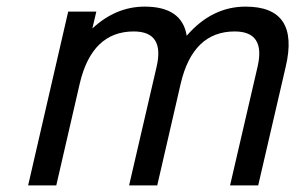

<svg xmlns="http://www.w3.org/2000/svg" viewBox="-20 -560 892 580"><path d="M65 0 186 -525H271L259 -474Q330 -540 417 -540Q530 -540 544 -452Q620 -540 722 -540Q886 -540 843 -358L760 0H675L758 -358Q783 -465 689 -465Q563 -465 526 -308L455 0H370L453 -358Q478 -465 384 -465Q258 -465 221 -308L150 0Z"/></svg>

Font: Miedinger
Style: Italic
Weight: 400
Italic angle: -13°
Version: Version 001.000